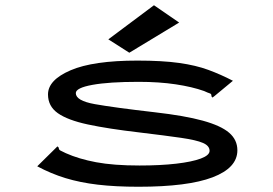

<svg xmlns="http://www.w3.org/2000/svg" viewBox="-20 -702 1040 732"><path d="M508 10Q420 10 352.5 2Q285 -6 229.5 -23Q174 -40 122 -68L192 -137L199 -144L204 -139Q204 -131 210.5 -128Q217 -125 231 -118Q280 -96 346.5 -83.5Q413 -71 512 -71Q592 -71 652 -78Q712 -85 745.5 -97.5Q779 -110 779 -127Q779 -146 754 -157Q729 -168 670.5 -176.5Q612 -185 512 -197Q392 -211 315 -227.5Q238 -244 200.5 -270.5Q163 -297 163 -342Q163 -397 249 -434Q335 -471 504 -471Q599 -471 663 -462Q727 -453 774.5 -435.5Q822 -418 868 -394L798 -336L790 -330L786 -335Q787 -344 780 -346Q773 -348 758 -355Q713 -371 650 -380.5Q587 -390 508 -390Q396 -390 332.5 -378.5Q269 -367 269 -347Q269 -318 341.5 -305Q414 -292 570 -274Q684 -261 753 -242Q822 -223 853.5 -196Q885 -169 885 -129Q885 -62 790.5 -26Q696 10 508 10ZM473 -501 393 -552 567 -682 663 -616Z"/></svg>

Font: Inconsolata UltraExpanded Medium
Style: Regular
Weight: 500
Width: 9
Monospace: yes
Designer: Raph Levien, Cyreal, Brenton Simpson
Foundry: Raph Levien, Cyreal, Google
Version: Version 3.001; ttfautohint (v1.8.2.53-6de2)